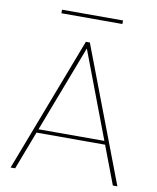

<svg xmlns="http://www.w3.org/2000/svg" viewBox="-90 -889 781 958"><g transform="rotate(10 300.5 -410.0)"><path d="M291 -683H311L571 0H548L295 -668H308L53 0H30ZM117 -194 123 -212H477L484 -194ZM146 -802V-820H455V-802Z"/></g></svg>

Font: Poppins Devanagari Thin
Style: Regular
Weight: 100
Designer: Ninad Kale (Devanagari), Jonny Pinhorn (Latin)
Foundry: Indian Type Foundry
Version: 4.005